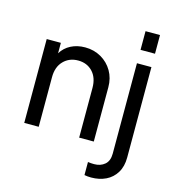

<svg xmlns="http://www.w3.org/2000/svg" viewBox="-135 -859 1087 1192"><g transform="rotate(15 408.0 -262.5)"><path d="M72 0V-539H163V-472Q186 -510 226 -530.5Q266 -551 317 -551Q374 -551 420 -524.5Q466 -498 492.5 -452.5Q519 -407 519 -349V0H425V-319Q425 -385 389 -423Q353 -461 296 -461Q239 -461 202 -423Q165 -385 165 -319V0ZM652 -625V-745H745V-625ZM560 220Q551 220 538 219Q525 218 517 216V132Q536 135 557 135Q598 135 625 112Q652 89 652 42V-539H745V42Q745 100 720.5 140Q696 180 654.5 200Q613 220 560 220Z"/></g></svg>

Font: Pitagon Sans Text Medium
Style: Regular
Weight: 500
Designer: Travis Tran
Foundry: Pitagon
Version: Version 1.000; ttfautohint (v1.8.4.7-5d5b);gftools[0.9.26]